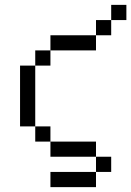

<svg xmlns="http://www.w3.org/2000/svg" viewBox="-20 -645 540 790"><path d="M437.5 62.5V0H375V62.5H187.5V125H375V62.5ZM500 -562.5V-625H437.5V-562.5H375V-500H187.5V-437.5H125V-375H62.5Q62.5 -375 62.5 -125H125V-62.5H187.5V0H375V-62.5H187.5V-125H125Q125 -125 125 -375H187.5V-437.5H375V-500H437.5V-562.5Z"/></svg>

Font: Unifont
Style: Regular
Weight: 500
Version: Version 15.1.04